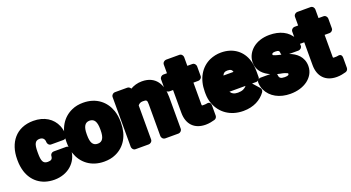

<svg xmlns="http://www.w3.org/2000/svg" viewBox="-56 -1280 3500 1913"><g transform="rotate(-20 1693.5 -324.0)"><path d="M-6 -271V-257C-6 -217 0 -177 11 -141C45 -32 135 48 276 48C349 48 413 23 456 -16C496 -51 532 -109 532 -183C532 -199 518 -220 495 -220H363C345 -220 327 -206 326 -185C324 -155 311 -142 274 -142C224 -142 210 -173 210 -257V-271C210 -354 226 -386 273 -386C306 -386 326 -367 326 -332C326 -316 340 -294 363 -294H495C511 -294 532 -309 532 -332C532 -368 526 -402 513 -433C476 -521 391 -576 275 -576C91 -576 -6 -445 -6 -271Z M515 -269V-259C515 -217 520 -178 533 -140C570 -32 663 48 804 48C848 48 889 41 926 24C1029 -21 1091 -122 1091 -259V-269C1091 -312 1085 -351 1073 -388C1036 -496 944 -576 803 -576C759 -576 719 -569 682 -552C580 -507 515 -406 515 -269ZM875 -269V-259C875 -179 853 -142 804 -142C752 -142 731 -178 731 -259V-269C731 -348 754 -386 803 -386C853 -386 875 -348 875 -269Z M1368 -386C1409 -386 1414 -381 1414 -337V0C1414 16 1429 38 1452 38H1593C1609 38 1630 23 1630 0V-336C1630 -469 1573 -576 1426 -576C1379 -576 1338 -563 1304 -543C1299 -554 1286 -566 1270 -566H1137C1121 -566 1100 -551 1100 -528V0C1100 16 1114 38 1137 38H1278C1294 38 1316 23 1316 0V-361C1327 -375 1342 -386 1368 -386Z M1906 -161V-388H1959C1975 -388 1996 -402 1996 -425V-528C1996 -544 1982 -566 1959 -566H1906V-658C1906 -674 1892 -696 1869 -696H1728C1712 -696 1690 -681 1690 -658V-566H1651C1635 -566 1614 -551 1614 -528V-425C1614 -409 1628 -388 1651 -388H1690V-146C1690 -27 1758 48 1879 48C1917 48 1948 40 1975 33C1989 29 2002 15 2002 -3V-110C2002 -159 1961 -147 1956 -146C1949 -144 1937 -144 1923 -144C1906 -144 1906 -143 1906 -161Z M2212 -180H2383C2363 -156 2336 -142 2290 -142C2250 -142 2227 -156 2212 -180ZM2452 -180H2498C2514 -180 2535 -195 2535 -218V-278C2535 -320 2530 -360 2519 -396C2487 -501 2398 -576 2265 -576C2222 -576 2183 -567 2147 -552C2043 -506 1981 -401 1981 -265V-246C1981 -207 1987 -169 2001 -134C2041 -28 2139 48 2280 48C2389 48 2468 3 2516 -63C2526 -77 2526 -97 2514 -110ZM2318 -352H2211C2221 -375 2235 -386 2264 -386C2299 -386 2312 -375 2318 -352Z M2825 -350C2803 -355 2782 -360 2767 -365C2740 -374 2741 -377 2741 -380C2741 -390 2745 -400 2777 -400C2814 -400 2821 -390 2821 -368C2821 -367 2822 -356 2825 -350ZM2718 -183C2728 -180 2737 -178 2748 -176C2771 -172 2785 -169 2796 -165C2827 -154 2825 -153 2825 -146C2825 -139 2822 -128 2781 -128C2737 -128 2723 -141 2721 -170C2721 -172 2720 -179 2718 -183ZM2654 -206H2550C2534 -206 2513 -191 2513 -168C2513 -141 2519 -114 2531 -88C2571 -2 2664 48 2778 48C2853 48 2916 28 2963 -7C3002 -37 3039 -84 3039 -152C3039 -251 2970 -305 2899 -330H2999C3015 -330 3037 -345 3037 -368C3037 -399 3029 -426 3017 -452C2975 -535 2886 -576 2778 -576C2705 -576 2644 -555 2599 -518C2563 -487 2529 -439 2529 -374C2529 -283 2593 -233 2654 -206Z M3297 -161V-388H3350C3366 -388 3387 -402 3387 -425V-528C3387 -544 3373 -566 3350 -566H3297V-658C3297 -674 3283 -696 3260 -696H3119C3103 -696 3081 -681 3081 -658V-566H3042C3026 -566 3005 -551 3005 -528V-425C3005 -409 3019 -388 3042 -388H3081V-146C3081 -27 3149 48 3270 48C3308 48 3339 40 3366 33C3380 29 3393 15 3393 -3V-110C3393 -159 3352 -147 3347 -146C3340 -144 3328 -144 3314 -144C3297 -144 3297 -143 3297 -161Z"/></g></svg>

Font: Asimov Print
Style: E
Weight: 500
Designer: Google
Version: Version 2.000980; 2014